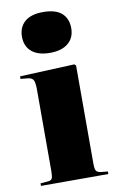

<svg xmlns="http://www.w3.org/2000/svg" viewBox="-89 -841 546 890"><g transform="rotate(-10 184.0 -396.0)"><path d="M179 -600Q123 -600 93 -625.5Q63 -651 63 -696Q63 -740 92 -766Q121 -792 179 -792Q238 -792 266.5 -766.5Q295 -741 295 -696Q295 -651 264.5 -625.5Q234 -600 179 -600ZM30 0V-12L66 -15Q80 -16 84.5 -24.5Q89 -33 89 -59V-444Q89 -474 83 -487Q77 -500 54 -502L22 -505L23 -517L280 -528L287 -521V-59Q287 -33 293 -25Q299 -17 316 -15L347 -12V0Z"/></g></svg>

Font: Literata 72pt ExtraBold
Style: Regular
Weight: 800
Designer: Latin by Veronika Burian and Jose Scaglione. Greek by Irene Vlachou. Cyrillic by Vera Evstafieva.
Foundry: TypeTogether
Version: Version 3.002